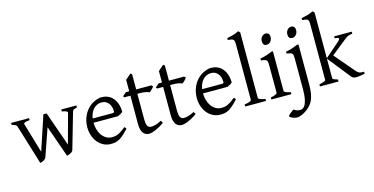

<svg xmlns="http://www.w3.org/2000/svg" viewBox="-93 -1231 3792 1949"><g transform="rotate(-15 1803.5 -256.5)"><path d="M695.8 -433.1Q680.7 -429.7 671.9 -426.5Q663.1 -423.3 658 -420.2Q652.8 -417 650.6 -412.8Q648.4 -408.7 647 -402.8L539.1 -28.8Q536.1 -18.1 527.6 -10.5Q519 -2.9 508.8 2.2Q498.5 7.3 488.5 10.3Q478.5 13.2 472.2 14.6L356 -316.4L255.9 -28.8Q252 -17.6 243.9 -10Q235.8 -2.4 226.1 2.7Q216.3 7.8 206.8 10.5Q197.3 13.2 190.9 14.6L63 -402.8Q58.6 -421.9 9.8 -433.1V-454.1H198.2V-433.1Q174.3 -430.7 161.1 -427.5Q147.9 -424.3 142.1 -420.2Q136.2 -416 136 -411.6Q135.7 -407.2 137.2 -402.8L229 -92.8L349.1 -454.1H382.8L509.8 -92.8L594.2 -402.8Q597.2 -414.1 584 -420.9Q570.8 -427.7 537.1 -433.1V-454.1H695.8Z M948.2 -417.5Q922.9 -417.5 901.6 -407.7Q880.4 -397.9 864 -380.1Q847.7 -362.3 836.7 -337.6Q825.7 -313 821.3 -283.2H1030.3Q1041.5 -283.2 1045.2 -286.9Q1048.8 -290.5 1048.8 -300.8Q1048.8 -314 1045.2 -333.7Q1041.5 -353.5 1030.5 -372.3Q1019.5 -391.1 999.8 -404.3Q980 -417.5 948.2 -417.5ZM1128.9 -272Q1120.1 -262.2 1105.5 -253.9Q1090.8 -245.6 1075.2 -239.3H818.4Q818.8 -201.2 828.9 -166.7Q838.9 -132.3 857.7 -106.2Q876.5 -80.1 903.1 -64.5Q929.7 -48.8 962.9 -48.8Q978 -48.8 992.4 -50.8Q1006.8 -52.7 1023.4 -59.6Q1040 -66.4 1060.3 -79.6Q1080.6 -92.8 1107.9 -115.2Q1114.3 -111.8 1118.9 -105.5Q1123.5 -99.1 1126 -95.2Q1093.3 -59.6 1068.6 -37.8Q1043.9 -16.1 1022.2 -4.4Q1000.5 7.3 979.2 11Q958 14.6 933.1 14.6Q895.5 14.6 861.6 -1.5Q827.6 -17.6 801.8 -47.1Q775.9 -76.7 760.5 -118.4Q745.1 -160.2 745.1 -211.9Q745.1 -244.6 752.4 -276.4Q759.8 -308.1 773.7 -336.4Q787.6 -364.7 807.6 -388.7Q827.6 -412.6 853 -430.2Q863.8 -437.5 877.2 -444.6Q890.6 -451.7 905.3 -457Q919.9 -462.4 934.3 -465.6Q948.7 -468.8 961.9 -468.8Q993.7 -468.8 1018.6 -460Q1043.5 -451.2 1062 -436.3Q1080.6 -421.4 1093.3 -401.6Q1106 -381.8 1114 -359.9Q1122.1 -337.9 1125.5 -315.2Q1128.9 -292.5 1128.9 -272Z M1498 -57.1Q1474.1 -39.6 1450.7 -26.1Q1427.2 -12.7 1406 -3.7Q1384.8 5.4 1366.7 10Q1348.6 14.6 1335.9 14.6Q1318.8 14.6 1303.5 8.3Q1288.1 2 1276.4 -12.5Q1264.6 -26.9 1257.8 -50.3Q1251 -73.7 1251 -107.9V-407.7H1188L1177.7 -421.4L1215.8 -454.1H1251V-574.2L1309.1 -625L1324.2 -612.8V-454.1H1483.9L1498 -439.9Q1493.7 -433.1 1487.1 -425.3Q1480.5 -417.5 1473.6 -410.6Q1466.8 -403.8 1460.2 -398.2Q1453.6 -392.6 1448.7 -390.6Q1437 -396.5 1413.1 -402.1Q1389.2 -407.7 1349.6 -407.7H1324.2V-149.9Q1324.2 -120.6 1326.9 -101.1Q1329.6 -81.5 1335.9 -70.1Q1342.3 -58.6 1352.3 -53.7Q1362.3 -48.8 1377 -48.8Q1394 -48.8 1419.9 -55.7Q1445.8 -62.5 1483.9 -82Z M1842.3 -57.1Q1818.4 -39.6 1794.9 -26.1Q1771.5 -12.7 1750.2 -3.7Q1729 5.4 1710.9 10Q1692.9 14.6 1680.2 14.6Q1663.1 14.6 1647.7 8.3Q1632.3 2 1620.6 -12.5Q1608.9 -26.9 1602.1 -50.3Q1595.2 -73.7 1595.2 -107.9V-407.7H1532.2L1522 -421.4L1560.1 -454.1H1595.2V-574.2L1653.3 -625L1668.5 -612.8V-454.1H1828.1L1842.3 -439.9Q1837.9 -433.1 1831.3 -425.3Q1824.7 -417.5 1817.9 -410.6Q1811 -403.8 1804.4 -398.2Q1797.9 -392.6 1793 -390.6Q1781.2 -396.5 1757.3 -402.1Q1733.4 -407.7 1693.8 -407.7H1668.5V-149.9Q1668.5 -120.6 1671.1 -101.1Q1673.8 -81.5 1680.2 -70.1Q1686.5 -58.6 1696.5 -53.7Q1706.5 -48.8 1721.2 -48.8Q1738.3 -48.8 1764.2 -55.7Q1790 -62.5 1828.1 -82Z M2098.6 -417.5Q2073.2 -417.5 2052 -407.7Q2030.8 -397.9 2014.4 -380.1Q1998 -362.3 1987.1 -337.6Q1976.1 -313 1971.7 -283.2H2180.7Q2191.9 -283.2 2195.6 -286.9Q2199.2 -290.5 2199.2 -300.8Q2199.2 -314 2195.6 -333.7Q2191.9 -353.5 2180.9 -372.3Q2169.9 -391.1 2150.1 -404.3Q2130.4 -417.5 2098.6 -417.5ZM2279.3 -272Q2270.5 -262.2 2255.9 -253.9Q2241.2 -245.6 2225.6 -239.3H1968.8Q1969.2 -201.2 1979.2 -166.7Q1989.3 -132.3 2008.1 -106.2Q2026.9 -80.1 2053.5 -64.5Q2080.1 -48.8 2113.3 -48.8Q2128.4 -48.8 2142.8 -50.8Q2157.2 -52.7 2173.8 -59.6Q2190.4 -66.4 2210.7 -79.6Q2231 -92.8 2258.3 -115.2Q2264.6 -111.8 2269.3 -105.5Q2273.9 -99.1 2276.4 -95.2Q2243.7 -59.6 2219 -37.8Q2194.3 -16.1 2172.6 -4.4Q2150.9 7.3 2129.6 11Q2108.4 14.6 2083.5 14.6Q2045.9 14.6 2012 -1.5Q1978 -17.6 1952.1 -47.1Q1926.3 -76.7 1910.9 -118.4Q1895.5 -160.2 1895.5 -211.9Q1895.5 -244.6 1902.8 -276.4Q1910.2 -308.1 1924.1 -336.4Q1938 -364.7 1958 -388.7Q1978 -412.6 2003.4 -430.2Q2014.2 -437.5 2027.6 -444.6Q2041 -451.7 2055.7 -457Q2070.3 -462.4 2084.7 -465.6Q2099.1 -468.8 2112.3 -468.8Q2144 -468.8 2168.9 -460Q2193.8 -451.2 2212.4 -436.3Q2231 -421.4 2243.7 -401.6Q2256.3 -381.8 2264.4 -359.9Q2272.5 -337.9 2275.9 -315.2Q2279.3 -292.5 2279.3 -272Z M2347.7 0V-21Q2368.7 -24.4 2382.8 -28.1Q2397 -31.7 2405.3 -35.4Q2413.6 -39.1 2417.2 -43Q2420.9 -46.9 2420.9 -50.8V-632.8Q2420.9 -654.8 2418 -667Q2415 -679.2 2407.2 -685.3Q2399.4 -691.4 2386.2 -693.6Q2373 -695.8 2352.5 -698.2V-717.8Q2387.7 -724.6 2417 -732.9Q2446.3 -741.2 2476.6 -756.8L2494.1 -740.2V-50.8Q2494.1 -43.5 2510.7 -35.6Q2527.3 -27.8 2567.4 -21V0Z M2623.5 0V-21Q2656.7 -27.8 2674.3 -35.9Q2691.9 -43.9 2691.9 -50.8V-327.1Q2691.9 -352.1 2690.9 -367.4Q2689.9 -382.8 2683.6 -391.4Q2677.2 -399.9 2663.3 -403.8Q2649.4 -407.7 2623.5 -410.2V-429.7Q2638.7 -432.6 2655.5 -436.8Q2672.4 -440.9 2689 -446Q2705.6 -451.2 2720.7 -457Q2735.8 -462.9 2748.5 -468.8H2765.1V-50.8Q2765.1 -44.9 2781.5 -36.4Q2797.9 -27.8 2833.5 -21V0ZM2779.8 -615.7Q2779.8 -602.1 2775.4 -589.8Q2771 -577.6 2763.4 -568.6Q2755.9 -559.6 2745.6 -554.2Q2735.4 -548.8 2723.1 -548.8Q2701.2 -548.8 2691.7 -561Q2682.1 -573.2 2682.1 -595.7Q2682.1 -609.4 2686.5 -621.6Q2690.9 -633.8 2698.7 -642.8Q2706.5 -651.9 2716.6 -657Q2726.6 -662.1 2738.3 -662.1Q2779.8 -662.1 2779.8 -615.7Z M3033.7 -48.3Q3033.7 7.8 3026.6 47.1Q3019.5 86.4 3007.1 114Q2994.6 141.6 2977.5 160.6Q2960.4 179.7 2940.9 195.3Q2927.7 205.6 2913.1 214.6Q2898.4 223.6 2883.8 230.2Q2869.1 236.8 2856.2 240.5Q2843.3 244.1 2834 244.1Q2818.8 244.1 2804.4 240.5Q2790 236.8 2778.6 231.4Q2767.1 226.1 2760 220.2Q2752.9 214.4 2752.9 210.4Q2752.9 206.1 2760 198.5Q2767.1 190.9 2776.9 182.6Q2786.6 174.3 2797.1 167Q2807.6 159.7 2814.9 156.2Q2830.6 169.9 2847.2 174.1Q2863.8 178.2 2882.3 178.2Q2896.5 178.2 2910.4 169.2Q2924.3 160.2 2935.5 137.7Q2946.8 115.2 2953.6 76.7Q2960.4 38.1 2960.4 -21V-327.1Q2960.4 -352.1 2959.2 -367.2Q2958 -382.3 2951.7 -390.9Q2945.3 -399.4 2931.4 -403.3Q2917.5 -407.2 2892.1 -410.2V-429.7Q2912.6 -433.1 2928.5 -437.5Q2944.3 -441.9 2958.7 -446.5Q2973.1 -451.2 2986.6 -456.8Q3000 -462.4 3015.6 -468.8H3033.7ZM3048.3 -615.7Q3048.3 -602.1 3043.9 -589.8Q3039.6 -577.6 3032 -568.6Q3024.4 -559.6 3014.2 -554.2Q3003.9 -548.8 2992.2 -548.8Q2970.2 -548.8 2960.4 -561Q2950.7 -573.2 2950.7 -595.7Q2950.7 -609.4 2955.1 -621.6Q2959.5 -633.8 2967 -642.8Q2974.6 -651.9 2984.9 -657Q2995.1 -662.1 3006.8 -662.1Q3048.3 -662.1 3048.3 -615.7Z M3133.8 0V-21Q3166 -29.3 3184.1 -35.6Q3202.1 -42 3202.1 -50.8V-632.8Q3202.1 -655.3 3199.5 -667.5Q3196.8 -679.7 3189.2 -685.8Q3181.6 -691.9 3168.2 -693.8Q3154.8 -695.8 3133.8 -698.2V-717.8Q3167.5 -724.6 3200 -733.6Q3232.4 -742.7 3257.3 -756.8L3275.4 -740.2V-258.8L3425.8 -390.1Q3441.9 -404.3 3445.3 -412.8Q3448.7 -421.4 3444.1 -425.8Q3439.5 -430.2 3428.5 -431.6Q3417.5 -433.1 3404.8 -433.1V-454.1H3589.8V-433.1Q3568.4 -430.7 3550.3 -425Q3532.2 -419.4 3511.7 -402.8L3345.2 -269.5L3528.8 -54.2Q3535.6 -46.4 3543 -41.3Q3550.3 -36.1 3559.1 -33.2Q3567.9 -30.3 3578.9 -29.5Q3589.8 -28.8 3604 -29.8L3606.9 -8.8Q3592.8 -5.4 3578.9 -2.9Q3564.9 -0.5 3553 1.2Q3541 2.9 3531.5 3.9Q3522 4.9 3517.1 4.9Q3496.6 4.9 3484.1 -1Q3471.7 -6.8 3460.9 -21L3275.4 -254.9V-50.8Q3275.4 -46.9 3277.1 -43.9Q3278.8 -41 3284.2 -37.8Q3289.6 -34.7 3300.3 -30.8Q3311 -26.9 3329.1 -21V0Z"/></g></svg>

Font: Gentium Plus Phon
Style: Regular
Weight: 400
Designer: J. Victor Gaultney, Annie Olsen, Iska Routamaa, Becca Hirsbrunner
Foundry: SIL International
Version: Version 5.000